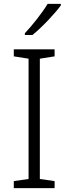

<svg xmlns="http://www.w3.org/2000/svg" viewBox="-20 -968 351 988"><path d="M293 -940V-948H225C199 -904 145 -836 108 -797V-788H147C197 -828 263 -899 293 -940ZM261 0V-36L185 -47V-666L261 -678V-714H51V-678L127 -666V-47L51 -36V0Z"/></svg>

Font: Noto Sans Sinhala UI Light
Style: Regular
Weight: 300
Designer: Jelle Bosma - Monotype Design Team
Foundry: Monotype Imaging Inc.
Version: Version 2.006